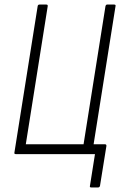

<svg xmlns="http://www.w3.org/2000/svg" viewBox="-20 -675 530 841"><path d="M379 146Q372 146 374 139L396 0H49Q42 0 43 -6L145 -648Q146 -655 153 -655H183Q190 -655 189 -648L93 -43H346L442 -648Q444 -655 449 -655H480Q488 -655 486 -648L390 -43H440Q447 -43 446 -35L418 139Q416 146 410 146Z"/></svg>

Font: Sofia Sans Condensed Light
Style: Italic
Weight: 300
Italic angle: -9°
Version: Version 4.100